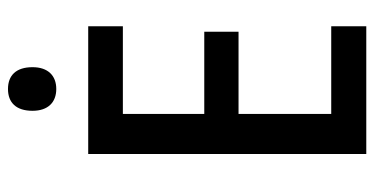

<svg xmlns="http://www.w3.org/2000/svg" viewBox="-254 -706 960 493"><g transform="rotate(-90 226.5 -460.0)"><path d="M244 -920C209 -920 188 -899 188 -857C188 -817 210 -796 244 -796C278 -796 300 -817 300 -857C300 -899 279 -920 244 -920ZM405 0V-90H180V-328H391V-416H180V-625H405V-714H77V0Z"/></g></svg>

Font: Noto Sans Thai Looped Condensed Medium
Style: Regular
Weight: 500
Width: 3
Designer: Sasikarn Vongin, Ben Mitchell
Foundry: The Fontpad Ltd
Version: Version 1.001